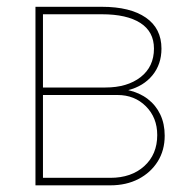

<svg xmlns="http://www.w3.org/2000/svg" viewBox="-20 -556 571 576"><path d="M86.4 0V-535.6H285.6Q370.6 -535.6 417.5 -503.2Q464.4 -470.7 464.4 -410.2Q464.4 -363.3 437.5 -330.3Q410.6 -297.4 364.7 -285.6Q398.9 -277.8 423.3 -259Q447.8 -240.2 460.9 -212.4Q474.1 -184.6 474.1 -148.9Q474.1 -105 453.1 -71.5Q432.1 -38.1 395.5 -19Q358.9 0 311 0ZM108.9 -22.5H311Q374 -22.5 412.8 -57.6Q451.7 -92.8 451.7 -150.9Q451.7 -203.1 417.7 -237.1Q383.8 -271 332.5 -271H108.9ZM108.9 -293.5H296.4Q361.8 -293.5 401.9 -324.7Q441.9 -356 441.9 -410.2Q441.9 -460.9 401.1 -487.1Q360.4 -513.2 285.6 -513.2H108.9Z"/></svg>

Font: Inter 20pt Thin
Style: Regular
Weight: 250
Version: Version 4.001;git-66647c0bb